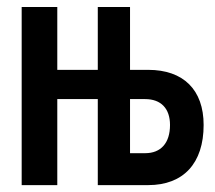

<svg xmlns="http://www.w3.org/2000/svg" viewBox="-20 -538 626 558"><path d="M43 0H146.5V-250H264.2V0H410.6C513.2 0 571.8 -63.5 571.8 -174.8C571.8 -276.9 513.2 -335 410.6 -335H357.9V-517.6H264.2V-335H146.5V-517.6H43ZM357.9 -92.8V-250H401.9C447.8 -250 474.1 -222.7 474.1 -174.8C474.1 -122.6 447.8 -92.8 401.9 -92.8Z"/></svg>

Font: CaskaydiaCove Nerd Font
Style: Regular
Weight: 400
Designer: Aaron Bell
Foundry: Saja Typeworks
Version: Version 2111.1;Nerd Fonts 2.3.3